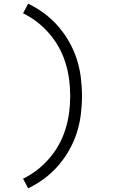

<svg xmlns="http://www.w3.org/2000/svg" viewBox="-20 -861 640 1042"><path d="M133 161 105 109Q146 89 182 61Q218 33 248 -2Q278 -37 300 -77Q322 -117 335.5 -160.5Q349 -204 355 -249Q361 -294 361 -340Q361 -386 355 -431Q349 -476 335.5 -519.5Q322 -563 300 -603Q278 -643 248 -678Q218 -713 182 -741Q146 -769 105 -789L133 -841Q179 -819 220.5 -788Q262 -757 295.5 -718.5Q329 -680 354.5 -635.5Q380 -591 396 -542Q412 -493 418.5 -442Q425 -391 425 -340Q425 -289 418.5 -238Q412 -187 396 -138Q380 -89 354.5 -44.5Q329 0 295.5 38.5Q262 77 220.5 108Q179 139 133 161Z"/></svg>

Font: Iosevka Curly Light Extended
Style: Regular
Weight: 300
Width: 7
Monospace: yes
Designer: Belleve Invis
Foundry: Belleve Invis
Version: Version 11.1.0; ttfautohint (v1.8.3)